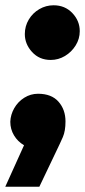

<svg xmlns="http://www.w3.org/2000/svg" viewBox="-33 -550 322 727"><path d="M-13 157 58 0Q34 -14 20 -37.5Q6 -61 6 -89Q7 -116 21 -140.5Q35 -165 59 -180Q83 -195 111 -195Q162 -195 188.5 -165Q215 -135 215 -90Q215 -54 205 -31Q195 -8 178 27L116 157ZM159 -323Q116 -323 88.5 -353Q61 -383 61 -421Q61 -451 76 -476Q91 -501 116 -515.5Q141 -530 170 -530Q213 -530 241 -500.5Q269 -471 269 -432Q269 -403 253.5 -378Q238 -353 213 -338Q188 -323 159 -323Z"/></svg>

Font: MuseoModerno Thin Black
Style: Italic
Weight: 900
Italic angle: -9°
Version: Version 1.003